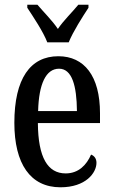

<svg xmlns="http://www.w3.org/2000/svg" viewBox="-20 -786 482 816"><path d="M181 -606H272C290 -651 331 -715 356 -753V-766H313C287 -734 250 -699 226 -663C202 -699 166 -734 139 -766H96V-753C121 -715 164 -651 181 -606ZM237 10C344 10 390 -51 390 -94C390 -113 380 -124 367 -129C348 -85 314 -49 259 -49C183 -49 142 -116 141 -263H405V-305C405 -463 338 -547 228 -547C109 -547 41 -452 41 -264C41 -90 109 10 237 10ZM307 -314H142C145 -429 175 -494 231 -494C286 -494 306 -422 307 -314Z"/></svg>

Font: Noto Serif Sinhala ExtraCondensed Medium
Style: Regular
Weight: 500
Width: 2
Designer: Jelle Bosma - Monotype Design Team
Foundry: Monotype Imaging Inc.
Version: Version 2.007